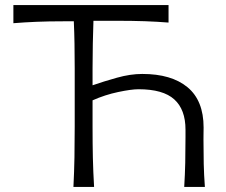

<svg xmlns="http://www.w3.org/2000/svg" viewBox="-20 -733 886 753"><path d="M268 0Q271 -60 272 -115.2Q273 -170.5 273 -236.5V-465Q273 -516.5 272.2 -560.8Q271.5 -605 269.5 -649.5H231.5Q170 -649.5 122.5 -647.5Q75 -645.5 32.5 -642V-713H641V-644.5Q597.5 -648 548.2 -649.8Q499 -651.5 435.5 -651.5H346.5Q345 -606.5 344 -561.8Q343 -517 343 -465V-398.5Q386 -413.5 438.5 -428.2Q491 -443 538 -443Q652.5 -443 715.5 -390.8Q778.5 -338.5 778.5 -233Q778.5 -221.5 778.2 -209.2Q778 -197 778 -186Q778 -134 779 -90.5Q780 -47 783.5 0H702.5Q705.5 -49.5 706.5 -95Q707.5 -140.5 707.5 -194V-224.5Q707.5 -303.5 663.5 -343.2Q619.5 -383 523.5 -383Q495.5 -383 444 -372.2Q392.5 -361.5 343 -339.5V-235.5Q343 -170 344.2 -114.8Q345.5 -59.5 349 0Z"/></svg>

Font: Commissioner Flair Light
Style: Regular
Weight: 300
Designer: Kostas Bartsokas
Foundry: Kostas Bartsokas
Version: Version 1.000; ttfautohint (v1.8.3)